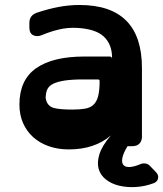

<svg xmlns="http://www.w3.org/2000/svg" viewBox="-20 -580 655 771"><path d="M425 -36Q360 20 256 20Q212 20 175.5 7Q139 -6 113 -29.5Q87 -53 72.5 -86Q58 -119 58 -160Q58 -259 125 -306Q192 -353 319 -353H421Q426 -353 428 -349.5Q430 -346 430 -348Q430 -402 397 -433Q364 -464 289 -468Q252 -470 216.5 -461.5Q181 -453 148 -439Q129 -431 113.5 -438.5Q98 -446 98 -469V-489Q98 -518 128 -529Q173 -544 215 -552Q257 -560 299 -560Q550 -560 550 -307V-31Q550 -14 540 -3.5Q530 7 511 7H492Q474 37 471 56Q468 75 476.5 83.5Q485 92 503 90.5Q521 89 544 79Q554 75 564 76.5Q574 78 582 86L607 112Q618 124 614.5 137.5Q611 151 596 156Q561 169 525 171Q489 173 458 165.5Q427 158 405 140.5Q383 123 376 97.5Q369 72 379.5 38.5Q390 5 425 -36ZM314 -261Q268 -261 239.5 -256.5Q211 -252 194.5 -244Q178 -236 171.5 -224Q165 -212 164 -196Q163 -190 163.5 -185.5Q164 -181 166 -175Q174 -152 198 -146Q222 -140 270 -140Q300 -140 321 -143.5Q342 -147 355 -159Q368 -171 374 -193.5Q380 -216 380 -254Q380 -258 378.5 -259.5Q377 -261 371 -261Z"/></svg>

Font: OpenDyslexic3
Style: Bold
Weight: 700
Designer: Abelardo Gonzalez
Version: Version 1.000;PS 001.001;hotconv 1.0.56